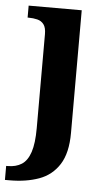

<svg xmlns="http://www.w3.org/2000/svg" viewBox="-75 -572 475 848"><g transform="rotate(5 162.5 -148.0)"><path d="M-20.1 240V177.9H-13Q23.5 177.9 48.7 161.7Q73.9 145.5 86.9 106.4Q99.9 67.3 99.9 -0.3V-416.8Q99.9 -445.6 89.2 -459.8Q78.5 -474.1 60.5 -478.5Q42.5 -483 21.1 -483H17.2V-536H252.5V8Q252.5 97 219.9 148Q187.3 199 130.5 219.5Q73.6 240 0.1 240Z"/></g></svg>

Font: Noto Serif Lao
Style: Regular
Weight: 400
Designer: Monotype Design Team
Foundry: Monotype Imaging Inc.
Version: Version 2.003